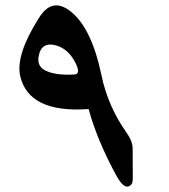

<svg xmlns="http://www.w3.org/2000/svg" viewBox="-20 -582 626 711"><path d="M260.3 -347.7Q233.9 -400.9 187 -414.1Q130.9 -428.7 122.6 -370.1Q118.2 -337.9 144.5 -322.8Q181.6 -301.8 255.9 -306.2Q279.8 -307.6 260.3 -347.7ZM308.1 -178.2Q86.9 -162.1 54.7 -300.8Q37.6 -378.4 123 -513.7Q171.9 -594.7 241.2 -540Q319.3 -479 356 -302.2Q379.4 -189 448.2 -91.3Q470.7 -59.6 471.2 -32.7L471.7 72.8Q471.7 95.2 467.3 100.1Q444.8 126.5 415 75.2Q413.6 72.8 413.1 72.3Q340.8 -59.1 308.1 -178.2Z"/></svg>

Font: Amiri
Style: Bold Slanted
Weight: 700
Italic angle: 9°
Designer: Khaled Hosny
Version: Version 000.107